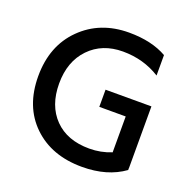

<svg xmlns="http://www.w3.org/2000/svg" viewBox="-124 -807 929 936"><g transform="rotate(20 340.5 -339.0)"><path d="M397 8Q239 8 142.5 -85Q46 -178 46 -335.5Q46 -493 143.5 -589.5Q241 -686 391 -686Q508 -686 587 -641V-535Q501 -589 394 -589Q287 -589 220.5 -520Q154 -451 154 -336.5Q154 -222 219.5 -155Q285 -88 400 -88Q460 -88 514 -110V-296H377V-385H615V-62H614L615 -55Q528 8 397 8Z"/></g></svg>

Font: Hind Mysuru Medium
Style: Regular
Weight: 500
Designer: Manushi Parikh, Hitesh Malaviya
Foundry: Indian Type Foundry
Version: Version 0.703;PS 1.0;hotconv 1.0.86;makeotf.lib2.5.63406